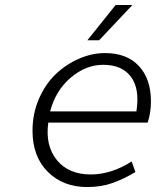

<svg xmlns="http://www.w3.org/2000/svg" viewBox="-20 -734 640 767"><path d="M329.1 -573.2 441.9 -713.9H508.8L376 -573.2ZM328.1 13.2Q231.9 13.2 170.9 -47.6Q109.9 -108.4 109.9 -211.9Q109.9 -280.3 135.7 -339.6Q161.6 -398.9 203.1 -438.2Q244.6 -477.5 296.1 -499.8Q347.7 -522 399.9 -522Q486.8 -522 534.9 -470.2Q583 -418.5 583 -329.1Q583 -283.2 569.8 -244.1H172.9Q160.2 -152.3 207 -94.7Q253.9 -37.1 342.8 -37.1Q424.3 -37.1 505.9 -88.9L521 -46.9Q474.6 -19 429.4 -2.9Q384.3 13.2 328.1 13.2ZM180.2 -289.1H524.9Q539.1 -378.4 503.4 -426.8Q467.8 -475.1 392.1 -475.1Q323.2 -475.1 262.9 -424.1Q202.6 -373 180.2 -289.1Z"/></svg>

Font: Office Code Pro D Light Italic
Style: Regular
Weight: 300
Italic angle: -9°
Designer: Nathan Rutzky & Paul D. Hunt
Foundry: Adobe Systems Incorporated
Version: Version 1.004;PS 001.004;hotconv 1.0.70;makeotf.lib2.5.58329